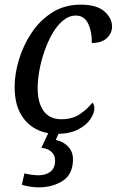

<svg xmlns="http://www.w3.org/2000/svg" viewBox="-20 -566 502 826"><path d="M223 10Q173 10 132 -12.5Q91 -35 67 -79.5Q43 -124 43 -192Q43 -248 61.5 -309.5Q80 -371 116 -425Q152 -479 205 -512.5Q258 -546 327 -546Q396 -546 429 -517Q462 -488 462 -452Q462 -423 439.5 -402Q417 -381 375 -381Q376 -429 359.5 -464Q343 -499 306 -499Q277 -499 251.5 -478Q226 -457 206 -422.5Q186 -388 171.5 -346.5Q157 -305 149.5 -263.5Q142 -222 142 -188Q142 -123 168 -88Q194 -53 243 -53Q292 -53 324.5 -75.5Q357 -98 377 -124Q386 -118 386 -100Q386 -79 368.5 -53Q351 -27 315 -8.5Q279 10 223 10ZM146 240Q129 240 109.5 237Q90 234 74 229L85 180Q119 188 147 188Q176 188 196.5 173Q217 158 217 124Q217 101 200.5 86.5Q184 72 158 70L195 -9H240L220 36Q253 43 273.5 65Q294 87 294 119Q294 183 250.5 211.5Q207 240 146 240Z"/></svg>

Font: Noto Serif SemiCondensed
Style: Italic
Weight: 400
Width: 4
Italic angle: -12°
Designer: Monotype Design Team
Foundry: Monotype Imaging Inc.
Version: Version 2.013